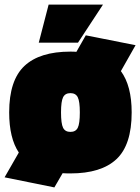

<svg xmlns="http://www.w3.org/2000/svg" viewBox="-25 -743 611 837"><path d="M187 -723H424L315 -557H144ZM502 -433Q549 -369 549 -253Q549 -111 482.5 -49Q416 13 282 13Q259 13 248 12L212 74L-5 30L57 -78Q15 -141 15 -253Q15 -393 81.5 -455.5Q148 -518 282 -518Q299 -518 308 -517L349 -589L566 -546ZM323 -253Q323 -301 314 -319Q305 -337 282 -337Q259 -337 250 -319Q241 -301 241 -253Q241 -204 250 -186Q259 -168 282 -168Q305 -168 314 -186Q323 -204 323 -253Z"/></svg>

Font: Cairo Black
Style: Regular
Weight: 900
Designer: Mohamed Gaber, Accademia di Belle Arti di Urbino and others
Foundry: Kief Type Foundry, Accademia di Belle Arti di Urbino and others
Version: Version 3.011